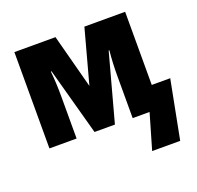

<svg xmlns="http://www.w3.org/2000/svg" viewBox="-131 -693 1063 1036"><g transform="rotate(-20 401.0 -175.0)"><path d="M797 -133H691V-553H457L373 -243L291 -553H55V0H211V-238C211 -290 209 -339 204 -387H208L314 0H431L536 -387H540C535 -339 533 -290 533 -239V0H630L571 203H732Z"/></g></svg>

Font: Noto Sans Condensed Black
Style: Regular
Weight: 900
Width: 3
Designer: Monotype Design Team
Foundry: Monotype Imaging Inc.
Version: Version 2.013